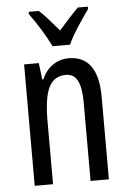

<svg xmlns="http://www.w3.org/2000/svg" viewBox="-54 -806 564 846"><g transform="rotate(-5 228.0 -383.0)"><path d="M262 -547Q393 -547 393 -364V0H312V-348Q312 -411 296 -443Q280 -475 244 -475Q192 -475 169 -429Q146 -383 146 -279V0H65V-537H130L139 -464H144Q161 -504 192.5 -525.5Q224 -547 262 -547ZM197 -606Q181 -639 156 -680Q131 -721 105 -756V-766H150Q169 -749 191.5 -723.5Q214 -698 236 -672Q262 -702 279.5 -721Q297 -740 322 -766H367V-756Q345 -725 317.5 -683Q290 -641 274 -606Z"/></g></svg>

Font: Noto Sans Lao UI ExtCond
Style: Regular
Weight: 400
Width: 2
Designer: Monotype Design Team
Foundry: Monotype Imaging Inc.
Version: Version 2.000; ttfautohint (v1.8.4.7-5d5b)